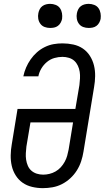

<svg xmlns="http://www.w3.org/2000/svg" viewBox="-20 -968 543 996"><path d="M202 8Q174 8 146.5 1.5Q119 -5 97.5 -20Q76 -35 61.5 -58Q47 -81 41 -107.5Q35 -134 35.5 -162.5Q36 -191 41 -219L71 -403H371L392 -527Q394 -544 395 -561.5Q396 -579 393.5 -595.5Q391 -612 384 -627Q377 -642 365.5 -652.5Q354 -663 337.5 -668Q321 -673 304 -673Q283 -673 262 -667Q241 -661 223.5 -646.5Q206 -632 194.5 -612.5Q183 -593 179 -572H101Q106 -596 115.5 -618Q125 -640 139 -660Q153 -680 171.5 -696.5Q190 -713 212.5 -724Q235 -735 258 -739Q281 -743 304 -743Q333 -743 360.5 -737Q388 -731 410 -716Q432 -701 446.5 -678Q461 -655 467.5 -628.5Q474 -602 473.5 -573Q473 -544 468 -516L413 -181Q409 -156 401 -131.5Q393 -107 379 -84.5Q365 -62 345 -43.5Q325 -25 301.5 -13Q278 -1 252.5 3.5Q227 8 202 8ZM204 -62Q220 -62 236.5 -66Q253 -70 268 -78.5Q283 -87 295 -100Q307 -113 315.5 -128.5Q324 -144 328.5 -160Q333 -176 336 -192L359 -333H138L117 -208Q115 -191 114 -173.5Q113 -156 115.5 -139.5Q118 -123 124.5 -108Q131 -93 143 -82.5Q155 -72 171 -67Q187 -62 204 -62ZM440 -823Q425 -823 411.5 -828Q398 -833 389.5 -844.5Q381 -856 378.5 -870.5Q376 -885 379 -900Q381 -910 386 -920Q391 -930 400 -936.5Q409 -943 419.5 -945.5Q430 -948 440 -948Q455 -948 469 -942.5Q483 -937 491 -925.5Q499 -914 501.5 -899.5Q504 -885 502 -870Q500 -860 494.5 -850Q489 -840 480 -833.5Q471 -827 460.5 -825Q450 -823 440 -823ZM240 -823Q225 -823 211.5 -828Q198 -833 189.5 -844.5Q181 -856 178.5 -870.5Q176 -885 179 -900Q181 -910 186 -920Q191 -930 200 -936.5Q209 -943 219.5 -945.5Q230 -948 240 -948Q255 -948 269 -942.5Q283 -937 291 -925.5Q299 -914 301.5 -899.5Q304 -885 302 -870Q300 -860 294.5 -850Q289 -840 280 -833.5Q271 -827 260.5 -825Q250 -823 240 -823Z"/></svg>

Font: Iosevka Curly Slab Oblique
Style: Regular
Weight: 400
Italic angle: -9°
Monospace: yes
Designer: Belleve Invis
Foundry: Belleve Invis
Version: Version 11.1.0; ttfautohint (v1.8.3)